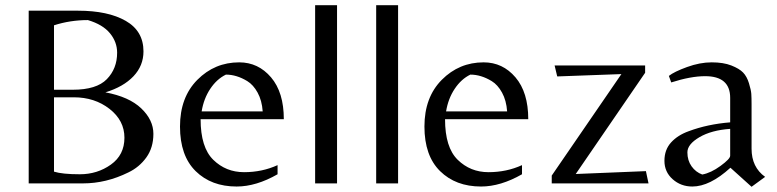

<svg xmlns="http://www.w3.org/2000/svg" viewBox="-20 -703 2978 736"><path d="M90 0V-662H279Q394 -662 462 -623Q530 -584 530 -506Q530 -451 491.5 -410.5Q453 -370 384 -349Q475 -332 521.5 -287.5Q568 -243 568 -190Q568 -137 541 -99.5Q514 -62 472 -42Q387 0 298 0ZM187 -359H259Q350 -359 389.5 -399.5Q429 -440 429 -501Q429 -542 401.5 -575.5Q374 -609 317 -626Q249 -626 187 -606ZM187 -330V-45Q219 -35 286 -35Q353 -35 405 -72Q457 -109 457 -175Q457 -241 400 -285.5Q343 -330 263 -330Z M749 -246Q749 -138 797.5 -90.5Q846 -43 915.5 -43Q985 -43 1044 -70V-35Q962 12 887 12Q790 12 730 -47Q670 -106 670 -218Q670 -330 736.5 -397Q803 -464 897 -464Q970 -464 1019 -406.5Q1068 -349 1068 -246ZM846 -417Q811 -400 786 -362.5Q761 -325 753 -276H987Q984 -318 967.5 -348Q951 -378 928 -392Q887 -417 846 -417Z M1272 -683V0H1188V-683Z M1506 -683V0H1422V-683Z M1686 -246Q1686 -138 1734.5 -90.5Q1783 -43 1852.5 -43Q1922 -43 1981 -70V-35Q1899 12 1824 12Q1727 12 1667 -47Q1607 -106 1607 -218Q1607 -330 1673.5 -397Q1740 -464 1834 -464Q1907 -464 1956 -406.5Q2005 -349 2005 -246ZM1783 -417Q1748 -400 1723 -362.5Q1698 -325 1690 -276H1924Q1921 -318 1904.5 -348Q1888 -378 1865 -392Q1824 -417 1783 -417Z M2095 0V-30L2362 -419L2116 -410L2106 -452H2453V-424L2187 -36L2456 -47L2466 0Z M2779 -106V-209Q2707 -204 2661 -177Q2615 -150 2615 -119Q2615 -88 2631 -65.5Q2647 -43 2672 -34Q2705 -40 2742 -67Q2779 -94 2779 -106ZM2861 -133Q2861 -62 2913 -25L2861 13L2780 -60Q2701 12 2634 12Q2590 12 2558.5 -16Q2527 -44 2527 -86.5Q2527 -129 2552.5 -157Q2578 -185 2620 -200Q2692 -227 2779 -234V-328Q2779 -411 2683 -411Q2628 -411 2553 -387L2544 -412Q2564 -428 2613.5 -446Q2663 -464 2708 -464Q2753 -464 2783.5 -452Q2814 -440 2828.5 -425Q2843 -410 2851 -384Q2859 -358 2860 -343Q2861 -328 2861 -303Z"/></svg>

Font: Belleza
Style: Regular
Weight: 400
Designer: Eduardo Rodriguez Tunni
Foundry: Eduardo Rodriguez Tunni
Version: Version 1.001